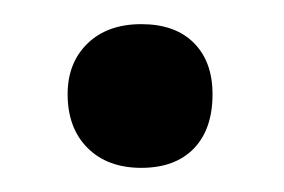

<svg xmlns="http://www.w3.org/2000/svg" viewBox="-20 -280 235 159"><path d="M36 -202Q36 -228 52.5 -244Q69 -260 97 -260Q125 -260 140.5 -244.5Q156 -229 156 -202Q156 -173 140.5 -157Q125 -141 97 -141Q69 -141 52.5 -157.5Q36 -174 36 -202Z"/></svg>

Font: Cormorant Upright
Style: Bold
Weight: 700
Designer: Christian Thalmann (Catharsis Fonts)
Foundry: Catharsis Fonts
Version: Version 3.302